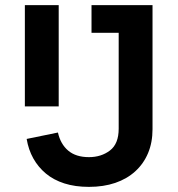

<svg xmlns="http://www.w3.org/2000/svg" viewBox="-20 -718 693 749"><path d="M575 -698V-214Q575 -162 557.5 -120.5Q540 -79 507.5 -49.5Q475 -20 429.5 -4.5Q384 11 327 11Q273 11 231 -2.5Q189 -16 159 -41Q129 -66 110 -100Q91 -134 84 -176L206 -201Q216 -156 246 -130.5Q276 -105 327 -105Q375 -105 409 -131Q443 -157 443 -216V-590H337V-698ZM77 -698H209V-303H77Z"/></svg>

Font: IBM Plex Sans Thai SmBld
Style: Regular
Weight: 600
Designer: Mike Abbink, Paul van der Laan, Pieter van Rosmalen, Ben Mitchell, Mark Frömberg
Foundry: Bold Monday
Version: Version 1.2